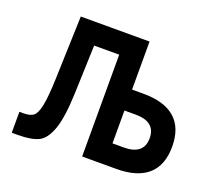

<svg xmlns="http://www.w3.org/2000/svg" viewBox="-107 -736 964 879"><g transform="rotate(20 375.0 -296.0)"><path d="M30 -94H50Q82 -94 98 -106Q114 -118 123 -161Q132 -204 135 -296L145 -600H480V-366H536Q638 -366 690 -320Q742 -274 742 -183Q742 -92 690 -46Q638 0 536 0H370V-496H248L240 -266Q236 -143 215 -84Q194 -25 159 -8.5Q124 8 60 8H30ZM632 -184Q632 -224 607.5 -244Q583 -264 536 -264H480V-104H536Q583 -104 607.5 -124Q632 -144 632 -184Z"/></g></svg>

Font: Martian Mono VF sWd Rg
Style: Regular
Weight: 400
Width: 6
Monospace: yes
Designer: Roman Shamin
Foundry: Evil Martians
Version: Version 1.100